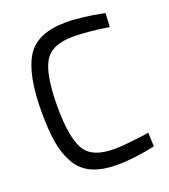

<svg xmlns="http://www.w3.org/2000/svg" viewBox="-132 -802 800 907"><g transform="rotate(-20 268.0 -348.0)"><path d="M491 -83 494 -13Q383 10 304 10Q228 10 177.5 -12.5Q127 -35 99.5 -83Q72 -131 61.5 -193Q51 -255 51 -346Q51 -534 104.5 -620Q158 -706 304 -706Q344 -706 392 -700Q440 -694 468 -688L495 -683L491 -614Q382 -631 312 -631Q202 -631 166 -566Q130 -501 130 -346Q130 -193 166 -129Q202 -65 314 -65Q342 -65 386 -69.5Q430 -74 460 -78Z"/></g></svg>

Font: TitilliumText22L Rg
Style: Regular
Weight: 400
Designer: Campivisivi
Foundry: Campivisivi
Version: 1.000